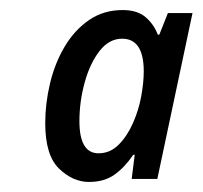

<svg xmlns="http://www.w3.org/2000/svg" viewBox="-20 -741 403 382"><path d="M157 -379Q125 -379 97.5 -405.5Q70 -432 70 -496Q70 -535 79.5 -575Q89 -615 108.5 -648Q128 -681 157 -701Q186 -721 224 -721Q253 -721 269.5 -707Q286 -693 294 -672H297L314 -715H363L293 -385H242L248 -433H245Q229 -409 208.5 -394Q188 -379 157 -379ZM176 -436Q199 -436 216 -453Q233 -470 244.5 -496Q256 -522 261 -549.5Q266 -577 266 -599Q266 -664 223 -664Q197 -664 178 -639.5Q159 -615 148.5 -577Q138 -539 138 -500Q138 -436 176 -436Z"/></svg>

Font: Noto Sans Condensed Medium
Style: Italic
Weight: 500
Width: 3
Italic angle: -12°
Designer: Monotype Design Team
Foundry: Monotype Imaging Inc.
Version: Version 2.013; ttfautohint (v1.8.4.7-5d5b)